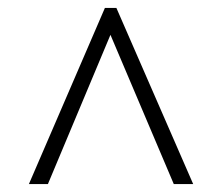

<svg xmlns="http://www.w3.org/2000/svg" viewBox="-20 -734 550 485"><path d="M53 -269 245 -714H274L468 -269H419L259 -646L101 -269Z"/></svg>

Font: Noto Serif SemiCondensed Light
Style: Italic
Weight: 300
Width: 4
Italic angle: -12°
Designer: Monotype Design Team
Foundry: Monotype Imaging Inc.
Version: Version 2.013; ttfautohint (v1.8.4.7-5d5b)